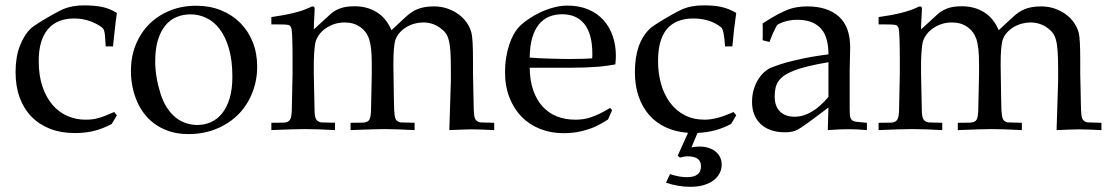

<svg xmlns="http://www.w3.org/2000/svg" viewBox="-20 -494 4218 729"><path d="M423.8 -56.2 404.3 -23.4Q370.6 -5.4 337.6 2.9Q304.7 11.2 263.2 11.2Q211.9 11.2 170.4 -4.9Q128.9 -21 99.6 -51Q70.3 -81.1 54.7 -123.8Q39.1 -166.5 39.1 -220.2Q39.1 -277.8 55.4 -319.6Q71.8 -361.3 95.7 -384.8Q100.6 -389.6 110.4 -396.2Q120.1 -402.8 132.3 -410.6Q144.5 -418.5 158.2 -426.3Q171.9 -434.1 184.1 -440.9Q196.3 -447.8 206.1 -452.6Q215.8 -457.5 220.2 -459.5Q254.4 -473.6 299.8 -473.6Q337.4 -473.6 366.9 -467.8Q396.5 -461.9 423.8 -444.8Q423.3 -440.4 421.9 -430.7Q420.4 -420.9 418.9 -408.7Q417.5 -396.5 416 -382.6Q414.6 -368.7 413.1 -356.2Q411.6 -343.8 410.6 -333.5Q409.7 -323.2 409.2 -317.9H381.3Q379.9 -338.4 379.2 -350.8Q378.4 -363.3 377 -370.8Q375.5 -378.4 373.3 -382.6Q371.1 -386.7 366.7 -390.1Q349.1 -403.8 321.5 -413.8Q293.9 -423.8 261.2 -423.8Q230.5 -423.8 205.8 -414.3Q181.2 -404.8 163.6 -385Q146 -365.2 136.5 -335Q127 -304.7 127 -262.7Q127 -206.5 141.4 -164.8Q155.8 -123 179.9 -95.2Q204.1 -67.4 236.3 -53.5Q268.6 -39.6 304.2 -39.6Q317.4 -39.6 328.6 -40.8Q339.8 -42 352.3 -45.4Q364.7 -48.8 379.4 -54.4Q394 -60.1 413.6 -68.8Z M477.1 -224.6Q477.1 -279.3 495.6 -324.7Q514.2 -370.1 547.1 -402.8Q580.1 -435.5 625.5 -453.9Q670.9 -472.2 725.1 -472.2Q776.4 -472.2 818.8 -455.1Q861.3 -438 891.8 -407.5Q922.4 -377 939.5 -334.5Q956.5 -292 956.5 -241.2Q956.5 -170.4 923.3 -110.8Q890.6 -51.8 829.6 -18.1Q769.5 15.1 696.3 15.1Q653.8 15.1 621.3 3.9Q588.9 -7.3 564.9 -25.4Q541 -43.5 524.9 -65.9Q508.8 -88.4 499.5 -110.8Q477.1 -164.6 477.1 -224.6ZM569.3 -260.7Q569.3 -202.6 589.4 -138.7Q599.1 -107.9 613.8 -85.4Q628.4 -63 646.5 -48.3Q664.6 -33.7 685.8 -26.6Q707 -19.5 729.5 -19.5Q757.3 -19.5 781.5 -30.5Q805.7 -41.5 823.7 -64.2Q841.8 -86.9 852.1 -121.3Q862.3 -155.8 862.3 -202.6Q862.3 -266.6 848.6 -311.8Q835 -356.9 812.7 -385.3Q790.5 -413.6 762.2 -426.5Q733.9 -439.5 704.1 -439.5Q674.3 -439.5 649.7 -429Q625 -418.5 607.2 -396.5Q589.4 -374.5 579.3 -340.8Q569.3 -307.1 569.3 -260.7Z M1010.3 0V-27.8L1056.6 -28.3Q1066.4 -28.8 1072 -31.5Q1077.6 -34.2 1081.1 -39.6Q1084.5 -44.9 1085.9 -53.7Q1087.4 -62.5 1087.9 -74.7Q1087.9 -81.1 1090.8 -214.8V-272.9Q1090.8 -287.1 1090.6 -305.9Q1090.3 -324.7 1089.8 -342.8Q1089.4 -360.8 1088.1 -374.5Q1086.9 -388.2 1084.5 -391.1Q1082.5 -394 1081.1 -396Q1079.6 -397.9 1074.5 -399.2Q1069.3 -400.4 1058.6 -400.9Q1047.9 -401.4 1027.8 -401.4H1010.3V-429.2Q1060.1 -436 1095.9 -445.1Q1131.8 -454.1 1154.3 -464.8Q1164.6 -470.2 1167.5 -469.7Q1174.8 -469.7 1174.8 -460Q1174.8 -448.7 1173.3 -429.4Q1171.9 -410.2 1171.4 -382.3L1235.4 -440.9Q1249.5 -453.6 1270.8 -461.9Q1292 -470.2 1326.7 -470.2Q1374 -470.2 1410.4 -447.8Q1446.8 -425.3 1466.3 -379.4L1520 -429.2Q1530.8 -439 1541.5 -446.5Q1552.2 -454.1 1564.9 -459.2Q1577.6 -464.4 1593 -467Q1608.4 -469.7 1627.4 -469.7Q1655.3 -469.7 1679 -461.4Q1702.6 -453.1 1720.9 -439.7Q1739.3 -426.3 1751.5 -408.9Q1763.7 -391.6 1769 -373Q1772.9 -360.4 1774.4 -333.5Q1775.9 -306.6 1775.9 -265.6V-214.8L1777.3 -147Q1777.3 -143.6 1777.6 -132.6Q1777.8 -121.6 1778.1 -109.6Q1778.3 -97.7 1778.6 -88.1Q1778.8 -78.6 1778.8 -77.6Q1779.3 -55.2 1783.4 -44.2Q1787.6 -33.2 1802.7 -29.3Q1805.7 -28.8 1856.4 -27.8V0Q1794.9 -2.9 1772.5 -2.9Q1751.5 -2.9 1686 0L1691.9 -187.5V-229.5Q1691.9 -271 1690.2 -297.9Q1688.5 -324.7 1683.8 -342Q1679.2 -359.4 1670.7 -370.1Q1662.1 -380.9 1648.4 -390.1Q1621.1 -408.7 1586.9 -408.7Q1570.3 -408.7 1553.5 -404.1Q1536.6 -399.4 1522.2 -390.6Q1507.8 -381.8 1497.1 -369.6Q1486.3 -357.4 1481.4 -342.8Q1473.6 -319.8 1473.6 -247.6L1475.1 -147Q1475.1 -143.6 1475.3 -132.6Q1475.6 -121.6 1475.8 -109.4Q1476.1 -97.2 1476.3 -87.6Q1476.6 -78.1 1476.6 -77.6Q1477.5 -55.7 1481.2 -44.4Q1484.9 -33.2 1500 -29.3Q1503.9 -28.8 1554.2 -27.8V0Q1517.6 -2 1489.3 -2.9Q1460.9 -3.9 1439 -3.9Q1421.4 -3.9 1389.9 -2.9Q1358.4 -2 1311 0V-27.8L1357.4 -28.3Q1377.4 -29.3 1382.8 -40.5Q1388.2 -51.8 1388.7 -74.7Q1389.2 -81.1 1391.6 -214.8V-252.9Q1391.6 -314.5 1381.8 -344.7Q1372.1 -374 1347.7 -391.4Q1323.2 -408.7 1289.1 -408.7Q1264.6 -408.7 1244.9 -401.1Q1225.1 -393.6 1210.4 -381.8Q1195.8 -370.1 1187 -355.2Q1178.2 -340.3 1176.3 -325.7Q1173.8 -308.6 1172.6 -288.6Q1171.4 -268.6 1171.4 -244.6V-214.8Q1174.3 -88.4 1174.3 -77.6Q1174.3 -55.7 1178.7 -44.4Q1183.1 -33.2 1198.2 -29.3Q1201.2 -28.8 1252 -27.8V0Q1218.3 -2 1189.7 -2.9Q1161.1 -3.9 1137.2 -3.9Q1116.2 -3.9 1084.7 -2.9Q1053.2 -2 1010.3 0Z M2304.2 -75.7 2288.6 -40.5Q2272 -29.8 2259.8 -23.2Q2247.6 -16.6 2239.3 -12.7Q2214.4 -2 2184.3 4.9Q2154.3 11.7 2119.6 11.7Q2071.8 11.7 2031 -4.4Q1990.2 -20.5 1960.7 -50.5Q1931.2 -80.6 1914.3 -123.8Q1897.5 -167 1897.5 -220.7Q1897.5 -249.5 1901.9 -275.6Q1906.2 -301.8 1913.3 -323.5Q1920.4 -345.2 1929.4 -361.8Q1938.5 -378.4 1947.8 -388.7Q1961.9 -404.3 1983.2 -419.2Q2004.4 -434.1 2029.3 -446Q2054.2 -458 2081.1 -465.3Q2107.9 -472.7 2134.3 -472.7Q2179.7 -472.7 2214.4 -457.8Q2249 -442.9 2272 -417Q2294.9 -391.1 2306.6 -356.4Q2318.4 -321.8 2318.4 -282.7Q2318.4 -275.9 2317.9 -267.6Q2317.4 -259.3 2316.4 -249.5Q2281.2 -243.2 2253.4 -240.7Q2227.1 -238.8 2200.7 -237.8Q2174.3 -236.8 2147.9 -236.8H1991.2Q1991.7 -188 2004.6 -151.1Q2017.6 -114.3 2040.3 -89.4Q2063 -64.5 2094.5 -52Q2126 -39.6 2164.1 -39.6Q2180.2 -39.6 2194.8 -41.7Q2209.5 -43.9 2224.9 -49.1Q2240.2 -54.2 2257.6 -62.7Q2274.9 -71.3 2296.4 -84ZM1991.2 -275.4Q2004.9 -273.9 2028.1 -272.9Q2051.3 -272 2075 -271.2Q2098.6 -270.5 2117.9 -270.3Q2137.2 -270 2143.1 -270Q2175.8 -270 2197 -270.8Q2218.3 -271.5 2228.5 -272.5Q2229 -278.3 2229 -282.7Q2229 -287.1 2229 -290.5Q2229 -329.6 2220.9 -357.7Q2212.9 -385.7 2197.8 -404.1Q2182.6 -422.4 2161.6 -431.2Q2140.6 -439.9 2114.3 -439.9Q2087.4 -439.9 2064.9 -430.7Q2042.5 -421.4 2026.1 -401.4Q2009.8 -381.3 2000.7 -350.3Q1991.7 -319.3 1991.2 -275.4Z M2775.4 -56.2 2755.9 -23.4Q2698.2 7.8 2628.4 10.7L2605.5 65.4Q2622.6 62.5 2635.3 62.5Q2655.8 62.5 2671.6 67.9Q2687.5 73.2 2698.2 82.5Q2709 91.8 2714.6 104.2Q2720.2 116.7 2720.2 131.3Q2720.2 147.9 2712.6 163.1Q2705.1 178.2 2690.2 189.9Q2675.3 201.7 2652.8 208.5Q2630.4 215.3 2601.1 215.3Q2554.7 215.3 2508.8 199.7L2523.9 167Q2558.6 178.7 2588.4 178.7Q2641.6 178.7 2641.6 137.2Q2641.6 99.6 2591.3 99.6Q2577.1 99.6 2562 104.5L2553.2 97.2L2592.3 10.3Q2545.9 6.8 2508.5 -10.3Q2471.2 -27.3 2445.1 -57.1Q2418.9 -86.9 2404.8 -127.9Q2390.6 -168.9 2390.6 -220.2Q2390.6 -330.6 2447.3 -384.8Q2452.1 -389.6 2461.9 -396.2Q2471.7 -402.8 2483.9 -410.6Q2496.1 -418.5 2509.8 -426.3Q2523.4 -434.1 2535.6 -440.9Q2547.9 -447.8 2557.6 -452.6Q2567.4 -457.5 2571.8 -459.5Q2606 -473.6 2649.9 -473.6Q2669.4 -473.6 2686.3 -472.4Q2703.1 -471.2 2718.3 -467.8Q2733.4 -464.4 2747.6 -458.7Q2761.7 -453.1 2775.4 -444.8Q2766.1 -382.3 2760.7 -317.9H2732.9Q2731 -348.6 2727.3 -367.2Q2723.6 -385.7 2718.3 -390.1Q2696.8 -407.2 2670.4 -415.5Q2644 -423.8 2612.8 -423.8Q2478.5 -423.8 2478.5 -262.7Q2478.5 -215.3 2490.2 -174.6Q2502 -133.8 2524.4 -103.8Q2546.9 -73.7 2579.8 -56.6Q2612.8 -39.6 2655.8 -39.6Q2701.7 -39.6 2765.1 -68.8Z M2901.4 -334.5 2875.5 -341.3Q2876 -346.7 2876 -354.5Q2876 -362.3 2876 -372.1Q2876 -382.3 2876 -390.4Q2876 -398.4 2875.5 -404.8Q2938 -445.8 2977.1 -459.5Q3007.3 -469.7 3044.9 -469.7Q3122.1 -469.7 3165 -431.2Q3208 -392.6 3208 -314L3206.1 -224.6V-79.1Q3206.1 -65.4 3207 -56.2Q3208 -46.9 3211.7 -41.5Q3215.3 -36.1 3221.9 -33.7Q3228.5 -31.2 3239.7 -30.8L3271.5 -27.8V0Q3251 -2 3233.6 -2.7Q3216.3 -3.4 3201.2 -3.4Q3186.5 -3.4 3167.2 -2.7Q3147.9 -2 3123 0L3125.5 -85.9Q3026.9 -10.7 3007.3 -1Q2989.3 8.3 2960.4 8.3Q2930.7 8.3 2907.5 0.2Q2884.3 -7.8 2868.2 -22.9Q2852.1 -38.1 2843.8 -59.3Q2835.4 -80.6 2835.4 -106.9Q2835.4 -132.8 2842 -154.5Q2848.6 -176.3 2859.1 -192.9Q2869.6 -209.5 2882.3 -220.7Q2895 -231.9 2907.2 -236.8Q2921.4 -242.7 2944.1 -250.2Q2966.8 -257.8 2999 -265.1Q3031.2 -272.9 3062.7 -278.3Q3094.2 -283.7 3125.5 -287.6Q3125.5 -318.4 3119.1 -342.8Q3112.8 -367.2 3098.4 -384Q3084 -400.9 3061.5 -409.9Q3039.1 -418.9 3006.8 -418.9Q2992.2 -418.9 2979.5 -416.7Q2966.8 -414.6 2956.5 -411.1Q2946.3 -407.7 2939.2 -404.1Q2932.1 -400.4 2929.7 -397.9L2920.9 -380.4Q2913.6 -366.2 2909.4 -354.5Q2905.3 -342.8 2901.4 -334.5ZM3125.5 -257.8Q3082 -250.5 3049.8 -242.7Q3017.6 -234.9 2994.9 -226.1Q2972.2 -217.3 2957.8 -207.3Q2943.4 -197.3 2935.3 -185.1Q2927.2 -172.9 2924.3 -158.7Q2921.4 -144.5 2921.4 -127.4Q2921.4 -90.8 2941.4 -70.8Q2961.4 -50.8 2997.1 -50.8Q3062 -50.8 3125.5 -126Z M3315.9 0V-27.8L3362.3 -28.3Q3372.1 -28.8 3377.7 -31.5Q3383.3 -34.2 3386.7 -39.6Q3390.1 -44.9 3391.6 -53.7Q3393.1 -62.5 3393.6 -74.7Q3393.6 -81.1 3396.5 -214.8V-272.9Q3396.5 -287.1 3396.2 -305.9Q3396 -324.7 3395.5 -342.8Q3395 -360.8 3393.8 -374.5Q3392.6 -388.2 3390.1 -391.1Q3388.2 -394 3386.7 -396Q3385.3 -397.9 3380.1 -399.2Q3375 -400.4 3364.3 -400.9Q3353.5 -401.4 3333.5 -401.4H3315.9V-429.2Q3365.7 -436 3401.6 -445.1Q3437.5 -454.1 3460 -464.8Q3470.2 -470.2 3473.1 -469.7Q3480.5 -469.7 3480.5 -460Q3480.5 -448.7 3479 -429.4Q3477.5 -410.2 3477.1 -382.3L3541 -440.9Q3555.2 -453.6 3576.4 -461.9Q3597.7 -470.2 3632.3 -470.2Q3679.7 -470.2 3716.1 -447.8Q3752.4 -425.3 3772 -379.4L3825.7 -429.2Q3836.4 -439 3847.2 -446.5Q3857.9 -454.1 3870.6 -459.2Q3883.3 -464.4 3898.7 -467Q3914.1 -469.7 3933.1 -469.7Q3960.9 -469.7 3984.6 -461.4Q4008.3 -453.1 4026.6 -439.7Q4044.9 -426.3 4057.1 -408.9Q4069.3 -391.6 4074.7 -373Q4078.6 -360.4 4080.1 -333.5Q4081.5 -306.6 4081.5 -265.6V-214.8L4083 -147Q4083 -143.6 4083.3 -132.6Q4083.5 -121.6 4083.7 -109.6Q4084 -97.7 4084.2 -88.1Q4084.5 -78.6 4084.5 -77.6Q4085 -55.2 4089.1 -44.2Q4093.3 -33.2 4108.4 -29.3Q4111.3 -28.8 4162.1 -27.8V0Q4100.6 -2.9 4078.1 -2.9Q4057.1 -2.9 3991.7 0L3997.6 -187.5V-229.5Q3997.6 -271 3995.8 -297.9Q3994.1 -324.7 3989.5 -342Q3984.9 -359.4 3976.3 -370.1Q3967.8 -380.9 3954.1 -390.1Q3926.8 -408.7 3892.6 -408.7Q3876 -408.7 3859.1 -404.1Q3842.3 -399.4 3827.9 -390.6Q3813.5 -381.8 3802.7 -369.6Q3792 -357.4 3787.1 -342.8Q3779.3 -319.8 3779.3 -247.6L3780.8 -147Q3780.8 -143.6 3781 -132.6Q3781.2 -121.6 3781.5 -109.4Q3781.7 -97.2 3782 -87.6Q3782.2 -78.1 3782.2 -77.6Q3783.2 -55.7 3786.9 -44.4Q3790.5 -33.2 3805.7 -29.3Q3809.6 -28.8 3859.9 -27.8V0Q3823.2 -2 3794.9 -2.9Q3766.6 -3.9 3744.6 -3.9Q3727.1 -3.9 3695.6 -2.9Q3664.1 -2 3616.7 0V-27.8L3663.1 -28.3Q3683.1 -29.3 3688.5 -40.5Q3693.8 -51.8 3694.3 -74.7Q3694.8 -81.1 3697.3 -214.8V-252.9Q3697.3 -314.5 3687.5 -344.7Q3677.7 -374 3653.3 -391.4Q3628.9 -408.7 3594.7 -408.7Q3570.3 -408.7 3550.5 -401.1Q3530.8 -393.6 3516.1 -381.8Q3501.5 -370.1 3492.7 -355.2Q3483.9 -340.3 3481.9 -325.7Q3479.5 -308.6 3478.3 -288.6Q3477.1 -268.6 3477.1 -244.6V-214.8Q3480 -88.4 3480 -77.6Q3480 -55.7 3484.4 -44.4Q3488.8 -33.2 3503.9 -29.3Q3506.8 -28.8 3557.6 -27.8V0Q3523.9 -2 3495.4 -2.9Q3466.8 -3.9 3442.9 -3.9Q3421.9 -3.9 3390.4 -2.9Q3358.9 -2 3315.9 0Z"/></svg>

Font: XB Kayhan
Style: Regular
Weight: 400
Designer: Behnam
Foundry: Irmug
Version: Version 7.300 2009